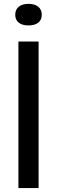

<svg xmlns="http://www.w3.org/2000/svg" viewBox="-20 -950 288 970"><path d="M73 0V-740H175V0ZM124 -821.5Q92.5 -821.5 74.8 -835.5Q57 -849.5 57 -875.5Q57 -901.5 74.8 -916Q92.5 -930.5 124 -930.5Q155.5 -930.5 173.2 -916Q191 -901.5 191 -875.5Q191 -849.5 173.2 -835.5Q155.5 -821.5 124 -821.5Z"/></svg>

Font: Encode Sans SmCnd Md
Style: Regular
Weight: 500
Width: 4
Designer: Multiple Designers
Foundry: Impallari Type
Version: Version 3.002; ttfautohint (v1.8.3) -l 8 -r 50 -G 200 -x 14 